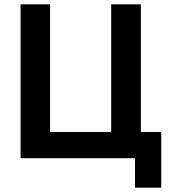

<svg xmlns="http://www.w3.org/2000/svg" viewBox="-20 -730 796 886"><path d="M603 136V0H75V-710H211V-121H493V-710H630V-121H724V136Z"/></svg>

Font: Rising Sun
Style: Bold
Weight: 700
Designer: Matt McInerney, Pablo Impallari, Rodrigo Fuenzalida (Raleway font), Stephen Hutchings (Greek), Cristiano Sobral (main ch
Foundry: The Rising Sun Project Authors
Version: Version 4.327; ttfautohint (v1.8.4.7-5d5b-dirty)